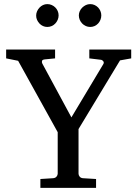

<svg xmlns="http://www.w3.org/2000/svg" viewBox="-20 -911 666 931"><path d="M562 -618.2 360.8 -285.2V-68.8Q360.8 -61.5 366.2 -54.7Q371.6 -47.9 381.8 -46.9L445.8 -43V0H175.8V-43L237.8 -46.9Q248.5 -47.9 254.2 -54.7Q259.8 -61.5 259.8 -68.8V-270L67.9 -616.2L9.8 -627.9V-670.9H247.1V-627.9L196.8 -623Q185.1 -621.6 183.6 -615.2Q182.1 -608.9 185.1 -603L326.2 -341.8L481 -600.1Q485.4 -607.4 481 -613.8Q476.6 -620.1 469.2 -621.1L413.1 -627.9V-670.9H616.2V-627.9ZM264.2 -836.4Q264.2 -825.2 259.8 -814.9Q255.4 -804.7 248 -796.9Q240.7 -789.1 230.7 -784.7Q220.7 -780.3 209.5 -780.3Q198.2 -780.3 188.5 -784.7Q178.7 -789.1 171.4 -796.9Q164.1 -804.7 159.7 -814.5Q155.3 -824.2 155.3 -835.4Q155.3 -846.2 159.7 -856.2Q164.1 -866.2 171.4 -874Q178.7 -881.8 188.5 -886.5Q198.2 -891.1 209.5 -891.1Q220.7 -891.1 230.7 -886.7Q240.7 -882.3 248 -875Q255.4 -867.7 259.8 -857.7Q264.2 -847.7 264.2 -836.4ZM471.2 -836.4Q471.2 -825.2 467 -814.9Q462.9 -804.7 455.6 -796.9Q448.2 -789.1 438.5 -784.7Q428.7 -780.3 417.5 -780.3Q406.2 -780.3 396.2 -784.7Q386.2 -789.1 378.7 -796.9Q371.1 -804.7 366.7 -814.9Q362.3 -825.2 362.3 -836.4Q362.3 -846.7 366.7 -856.7Q371.1 -866.7 378.9 -874.3Q386.7 -881.8 396.5 -886.5Q406.2 -891.1 417.5 -891.1Q428.7 -891.1 438.5 -886.7Q448.2 -882.3 455.6 -874.8Q462.9 -867.2 467 -857.2Q471.2 -847.2 471.2 -836.4Z"/></svg>

Font: Charis SIL Viet
Style: Regular
Weight: 400
Foundry: SIL International
Version: Version 5.000